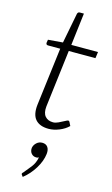

<svg xmlns="http://www.w3.org/2000/svg" viewBox="-146 -724 632 1084"><g transform="rotate(15 170.5 -182.0)"><path d="M177 8Q125 8 100 -20.5Q75 -49 82 -108L124 -446H53Q47 -446 44 -449Q41 -452 41 -458L44 -477L130 -484L164 -660Q167 -672 178 -672H202L179 -483H335L330 -446H174L133 -111Q129 -72 145.5 -53Q162 -34 192 -34Q206 -34 223 -42Q240 -50 254.5 -58Q269 -66 273 -66Q278 -66 281 -61L292 -39Q271 -18 239 -5Q207 8 177 8ZM107 308 101 300Q99 298 98 296Q97 294 97 291Q98 287 104 282Q121 262 141 236.5Q161 211 167 177Q164 180 160 181Q156 182 152 182Q134 182 123 169Q112 156 114 136Q117 119 131 106Q145 93 164 93Q186 93 196.5 108Q207 123 204 148Q199 190 172.5 233.5Q146 277 107 308Z"/></g></svg>

Font: Aleo Light
Style: Italic
Weight: 300
Italic angle: -7°
Designer: Alessio Laiso
Foundry: Alessio Laiso
Version: Version 2.001;gftools[0.9.29]